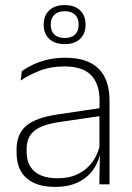

<svg xmlns="http://www.w3.org/2000/svg" viewBox="-20 -723 518 753"><path d="M369.5 0 372 -125 370 -131.5V-290L370.5 -328Q370.5 -394.5 337 -428.5Q303.5 -462.5 232.5 -462.5Q178.5 -462.5 135.2 -445.5Q92 -428.5 61 -407L65.5 -444Q82 -456 106.8 -468.2Q131.5 -480.5 164 -488.5Q196.5 -496.5 237 -496.5Q282 -496.5 314.8 -485Q347.5 -473.5 368.5 -451.8Q389.5 -430 399.5 -399Q409.5 -368 409.5 -328.5V0ZM196 10Q123.5 10 84.2 -24.2Q45 -58.5 45 -124V-136.5Q45 -197.5 83 -229.8Q121 -262 208 -274.5L379.5 -300L381.5 -269L213.5 -244.5Q145 -234.5 114.8 -210Q84.5 -185.5 84.5 -138.5V-128Q84.5 -77 115.5 -50.5Q146.5 -24 206 -24Q254.5 -24 289.2 -42.2Q324 -60.5 345.2 -91.8Q366.5 -123 373 -162L383.5 -131H374.5Q369.5 -94 348.5 -61.8Q327.5 -29.5 289.5 -9.8Q251.5 10 196 10ZM151.5 -625.5V-627Q151.5 -662 173.2 -682.5Q195 -703 234 -703Q272.5 -703 294 -682.5Q315.5 -662 315.5 -627V-625.5Q315.5 -591 294 -570.5Q272.5 -550 234 -550Q195 -550 173.2 -570.5Q151.5 -591 151.5 -625.5ZM179 -625.5Q179 -601 193.2 -587.5Q207.5 -574 234 -574Q260 -574 274.2 -587.5Q288.5 -601 288.5 -625.5V-627Q288.5 -651.5 274.2 -665.2Q260 -679 234 -679Q207.5 -679 193.2 -665.2Q179 -651.5 179 -627Z"/></svg>

Font: Anek Gujarati ExtraLight
Style: Regular
Weight: 250
Version: Version 1.003